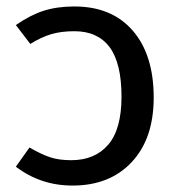

<svg xmlns="http://www.w3.org/2000/svg" viewBox="-20 -559 550 591"><path d="M209 -539.1Q324.2 -539.1 388.7 -464.6Q453.1 -390.1 453.1 -258.8Q453.1 -132.3 385.5 -60.1Q317.9 12.2 203.1 12.2Q105 12.2 28.8 -45.9L70.8 -105Q106.9 -84 134 -75Q161.1 -65.9 199.2 -65.9Q272 -65.9 313 -113.5Q354 -161.1 354 -261.2Q354 -364.7 317.4 -413.8Q280.8 -462.9 209 -462.9Q167.5 -462.9 137 -453.6Q106.4 -444.3 73.2 -423.8L28.8 -481.9Q73.2 -512.7 114.5 -525.9Q155.8 -539.1 209 -539.1Z"/></svg>

Font: FiraGO
Style: Regular
Weight: 400
Designer: bBox Type
Foundry: bBox Type GmbH
Version: Version 1.001;PS 001.001;hotconv 1.0.88;makeotf.lib2.5.64775